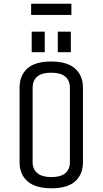

<svg xmlns="http://www.w3.org/2000/svg" viewBox="-20 -995 550 1030"><path d="M425 -125Q425 -60 383.5 -22.5Q342 15 256 15Q170 15 127.5 -22.5Q85 -60 85 -125V-525Q85 -590 126.5 -627.5Q168 -665 254 -665Q340 -665 382.5 -627.5Q425 -590 425 -525ZM355 -525Q355 -563 330 -584Q305 -605 254 -605Q204 -605 179.5 -584Q155 -563 155 -525V-125Q155 -88 180 -66.5Q205 -45 256 -45Q306 -45 330.5 -66Q355 -87 355 -125ZM150 -715V-825H220V-715ZM290 -715V-825H360V-715ZM147 -975H363V-915H147Z"/></svg>

Font: Unica One
Style: Regular
Weight: 400
Designer: Eduardo Rodriguez Tunni
Foundry: Eduardo Rodriguez Tunni
Version: Version 2.000; ttfautohint (v1.8.4.7-5d5b);gftools[0.9.23]